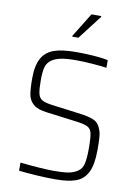

<svg xmlns="http://www.w3.org/2000/svg" viewBox="-99 -976 743 1048"><g transform="rotate(10 272.5 -452.5)"><path d="M80 -4V-49Q124 -44 178 -40Q232 -36 268 -36Q317 -36 346.5 -41Q376 -46 398 -61Q420 -75 427 -105Q434 -135 434 -185Q434 -249 428.5 -273.5Q423 -298 403 -308Q383 -318 330 -324L175 -344Q123 -350 99 -370.5Q75 -391 69 -422.5Q63 -454 63 -512Q63 -584 85 -624Q107 -664 152 -680Q197 -696 274 -696Q325 -696 374.5 -692.5Q424 -689 452 -682V-640Q417 -645 369 -648.5Q321 -652 282 -652Q227 -652 194 -644.5Q161 -637 142 -621Q123 -605 117 -579.5Q111 -554 111 -511Q111 -461 116.5 -437.5Q122 -414 139 -404Q156 -394 193 -389L339 -370Q401 -363 431 -349.5Q461 -336 473 -297Q479 -281 480.5 -256.5Q482 -232 482 -190Q482 -108 460.5 -65.5Q439 -23 397 -7.5Q355 8 282 8Q235 8 178 4.5Q121 1 80 -4ZM239 -775V-780L321 -913H375V-908L273 -775Z"/></g></svg>

Font: Saira Semi Condensed ExtraLight
Style: Regular
Weight: 200
Width: 4
Designer: Hector Gatti with collaboration of the Omnibus-Type team
Foundry: Omnibus-Type
Version: Version 1.001; ttfautohint (v1.8)